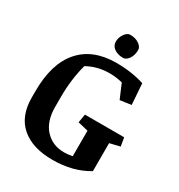

<svg xmlns="http://www.w3.org/2000/svg" viewBox="-200 -987 1049 1128"><g transform="rotate(30 324.5 -422.5)"><path d="M36.1 -246.6V-290Q36.1 -475.6 121.1 -573.2Q206.1 -670.9 364.3 -671.4Q470.7 -671.4 556.2 -643.6L566.4 -502L490.7 -491.2L449.7 -587.4Q406.7 -598.6 361.3 -598.6Q280.3 -598.6 211.4 -560.5Q182.6 -455.1 182.6 -333.5V-268.6Q182.6 -169.4 232.4 -115.7Q282.2 -62 359.9 -62Q388.7 -62 417 -67.9V-241.2L347.2 -257.8L356.9 -315.4H623L632.8 -257.8L563.5 -241.2V-51.3Q462.9 9.8 325.7 10.3Q188.5 10.7 112.3 -54.7Q36.1 -120.1 36.1 -246.6ZM353.5 -855Q390.1 -855 414.1 -837.9Q438 -820.8 438 -800.8Q438 -763.7 420.9 -739.7Q403.8 -715.8 383.3 -715.8Q363.3 -715.8 348.6 -720.7Q334 -725.6 323.2 -732.9Q299.8 -749.5 299.3 -777.8Q299.3 -806.2 316.4 -830.6Q333.5 -855 353.5 -855Z"/></g></svg>

Font: NoticiaText-Bold
Style: Bold
Weight: 700
Designer: JM Sole
Foundry: JM Sole
Version: Version 1.003